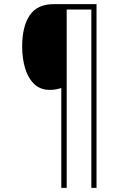

<svg xmlns="http://www.w3.org/2000/svg" viewBox="-20 -831 609 927"><path d="M446 76H421V-785H302V76H276V-406Q263 -402 250 -399.5Q237 -397 220 -397Q175 -397 145.5 -425Q116 -453 101.5 -500.5Q87 -548 87 -607Q87 -703 123.5 -757Q160 -811 239 -811H446Z"/></svg>

Font: Noto Sans Tamil UI SemiCondensed Thin
Style: Regular
Weight: 100
Width: 4
Designer: Jelle Bosma - Monotype Design Team
Foundry: Monotype Imaging Inc.
Version: Version 2.004; ttfautohint (v1.8.4.7-5d5b)